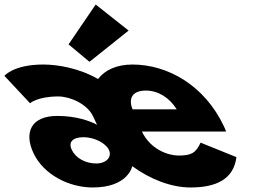

<svg xmlns="http://www.w3.org/2000/svg" viewBox="-158 -813 1184 848"><path d="M-25.3 -357C-25.3 -357 7.5 -387 99.5 -387C150.5 -387 226.7 -355 253.2 -299L270.6 -262C240.1 -278 180.2 -301 95.2 -301C-20.8 -301 -53.3 -228 -9.8 -136C34.2 -43 144.6 15 251.6 15C408.6 15 426.2 -79 426.2 -79C505.6 -21 598.6 15 683.6 15C797.6 15 874.1 -22 886.2 -119L728 -183C706.7 -137 686.9 -126 629.9 -126C584.9 -126 506.2 -153 468.8 -232H840.8C839 -238 833.8 -249 830.5 -256C745.4 -436 582.9 -528 426.9 -528C357.9 -528 305.2 -504 275.1 -464C190 -513 94.9 -528 32.9 -528C-98.1 -528 -138.5 -478 -138.5 -478ZM427.5 -330C408.3 -377 425.3 -413 486.3 -413C538.3 -413 589 -384 622.5 -330ZM159.1 -151C142.1 -187 164.6 -207 211.6 -207C258.6 -207 308.9 -181 323.1 -151C337.3 -121 313.5 -91 266.5 -91C219.5 -91 176.1 -115 159.1 -151ZM144.8 -617 237.2 -540 410 -678 264.6 -793Z"/></svg>

Font: Hussar
Style: BdOpOblFive
Weight: 700
Foundry: Cannot Into Space Fonts
Version: Version 2.00